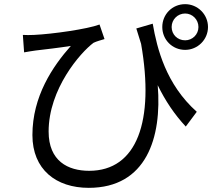

<svg xmlns="http://www.w3.org/2000/svg" viewBox="-20 -838 1040 924"><path d="M806 -708C806 -744 835 -773 871 -773C906 -773 935 -744 935 -708C935 -672 906 -644 871 -644C834 -644 806 -672 806 -708ZM761 -708C761 -647 809 -598 871 -598C931 -598 981 -647 981 -708C981 -769 931 -818 871 -818C809 -818 761 -769 761 -708ZM90 -670 96 -586C116 -590 133 -592 152 -595C188 -599 271 -609 321 -617C233 -518 136 -374 136 -188C136 -22 250 66 407 66C684 66 760 -175 739 -428C776 -352 820 -287 874 -229L927 -300C779 -432 736 -603 715 -724L636 -701L659 -627C724 -256 640 -16 409 -16C307 -16 214 -63 214 -205C214 -410 367 -585 430 -632C444 -639 470 -646 483 -650L459 -720C401 -698 232 -674 144 -670C125 -669 105 -669 90 -670Z"/></svg>

Font: Noto Sans HK
Style: Regular
Weight: 400
Designer: Ryoko NISHIZUKA 西塚涼子 (kana, bopomofo & ideographs); Paul D. Hunt (Latin, Greek & Cyrillic); Sandoll Communications 산돌커뮤니
Foundry: Adobe
Version: Version 2.004;hotconv 1.0.118;makeotfexe 2.5.65603